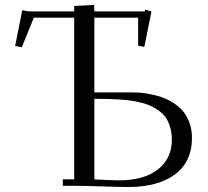

<svg xmlns="http://www.w3.org/2000/svg" viewBox="-20 -748 839 773"><path d="M41 -563 69.8 -707 95.2 -702.1H278.8V-724.1L358.9 -728L359.9 -702.1H563L564 -709L589.8 -702.1L561 -559.1L536.1 -564V-676.8H359.9V-376H515.1Q529.3 -376 545.2 -374.8Q561 -373.5 585.2 -368.9Q609.4 -364.3 631.1 -356.7Q652.8 -349.1 675.8 -335Q698.7 -320.8 715.3 -302Q731.9 -283.2 742.4 -254.9Q752.9 -226.6 752.9 -191.9Q752.9 -97.7 685.1 -46.4Q617.2 4.9 495.1 4.9Q463.4 4.9 389.2 2.4Q314.9 0 278.8 0H232.9V-25.9H278.8V-676.8H116.2L67.9 -558.1ZM359.9 -25.9Q421.9 -22 460.9 -22Q559.6 -22 615.7 -65.9Q671.9 -109.9 671.9 -185.1Q671.9 -210.9 666 -232.4Q660.2 -253.9 650.6 -269.8Q641.1 -285.6 625 -298.1Q608.9 -310.5 593 -318.8Q577.1 -327.1 553.5 -333.3Q529.8 -339.4 509.8 -342.5Q489.7 -345.7 461.4 -347.4Q433.1 -349.1 411.6 -349.6Q390.1 -350.1 359.9 -350.1Z"/></svg>

Font: Dehuti Alt
Style: Book
Weight: 400
Version: Version 1.2